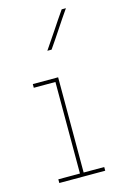

<svg xmlns="http://www.w3.org/2000/svg" viewBox="-100 -658 443 703"><g transform="rotate(-15 122.0 -306.0)"><path d="M209 0V-14H131V-375H35V-361H117V-14H35V0ZM134 -479Q157 -512 179 -545.5Q201 -579 224 -612H208Q185 -579 163 -545.5Q141 -512 118 -479Z"/></g></svg>

Font: Josefin Slab Thin Thin
Style: Regular
Weight: 250
Version: Version 2.000